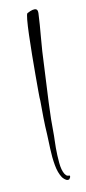

<svg xmlns="http://www.w3.org/2000/svg" viewBox="-75 -503 304 675"><g transform="rotate(-10 77.0 -165.5)"><path d="M111 140Q106 140 100.5 135.5Q95 131 92 127Q80 109 75 80.5Q70 52 69 21.5Q68 -9 67 -30Q65 -60 64.5 -90.5Q64 -121 64 -151Q63 -159 63 -184Q63 -209 63 -243Q63 -277 63.5 -314.5Q64 -352 65 -385Q66 -418 68 -439Q70 -460 73 -462Q76 -464 84.5 -467.5Q93 -471 100 -471Q105 -471 108 -468Q110 -465 110.5 -462Q111 -459 111 -456Q110 -435 108.5 -414Q107 -393 105 -372Q104 -359 103 -346.5Q102 -334 101 -321L98 -261Q95 -201 92 -141Q89 -81 90 -21Q90 -13 89.5 -2Q89 9 89 22Q89 48 91.5 75.5Q94 103 103 117Q108 124 112 125Q116 126 118 126H120Q121 127 121 129Q121 132 119 135Q117 138 116 139Q114 140 111 140Z"/></g></svg>

Font: Qwitcher Grypen
Style: Regular
Weight: 400
Designer: Robert E. Leuschke
Foundry: Robert E. Leuschke
Version: Version 1.100; ttfautohint (v1.8.3)